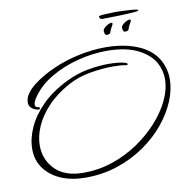

<svg xmlns="http://www.w3.org/2000/svg" viewBox="-84 -823 916 931"><g transform="rotate(-10 374.0 -358.0)"><path d="M264 25Q195 25 143 2.5Q91 -20 61.5 -60.5Q32 -101 32 -156Q32 -207 56.5 -261.5Q81 -316 131 -366Q181 -416 259 -454Q312 -480 366.5 -489.5Q421 -499 466 -499Q524 -499 552 -489Q559 -487 559 -482Q559 -476 551 -478Q524 -483 486 -483Q435 -483 373.5 -472.5Q312 -462 264 -435Q198 -399 155 -353Q112 -307 91.5 -259Q71 -211 71 -167Q71 -96 119 -48Q167 0 259 0Q332 0 400.5 -23Q469 -46 527.5 -85.5Q586 -125 630.5 -174.5Q675 -224 700 -277Q725 -330 725 -380Q725 -424 703.5 -462Q682 -500 634 -527Q601 -546 559 -554.5Q517 -563 470 -563Q400 -563 326.5 -544Q253 -525 192 -489Q131 -453 96 -401Q81 -379 81 -366Q81 -358 86.5 -354.5Q92 -351 98 -351Q103 -351 103 -345.5Q103 -340 98 -340Q82 -340 66.5 -351Q51 -362 50 -379Q49 -402 63 -423Q77 -444 101 -463Q147 -499 207 -525.5Q267 -552 334.5 -566.5Q402 -581 468 -581Q515 -581 559 -572.5Q603 -564 640 -546Q696 -518 722 -473Q748 -428 748 -375Q748 -323 724.5 -267Q701 -211 658 -159Q615 -107 555 -65.5Q495 -24 421.5 0.5Q348 25 264 25ZM575 -639Q568 -639 565.5 -646.5Q563 -654 563 -660Q563 -671 579.5 -682Q596 -693 606 -693Q611 -693 611 -689Q611 -685 607.5 -678Q604 -671 600 -665Q596 -658 593.5 -648.5Q591 -639 575 -639ZM485 -639Q478 -639 475.5 -646.5Q473 -654 473 -660Q473 -671 489.5 -682Q506 -693 516 -693Q521 -693 521 -689Q521 -685 517.5 -678Q514 -671 510 -665Q506 -658 503.5 -648.5Q501 -639 485 -639ZM473 -719Q469 -719 465.5 -724.5Q462 -730 462 -734L463 -735Q472 -738 490.5 -739Q509 -740 527.5 -740.5Q546 -741 555 -741Q565 -741 582.5 -740Q600 -739 618 -738Q636 -737 646 -735Q655 -734 655 -730Q655 -726 641 -725Q628 -724 605 -722.5Q582 -721 556 -720.5Q530 -720 507.5 -719.5Q485 -719 473 -719Z"/></g></svg>

Font: Waterfall
Style: Regular
Weight: 400
Designer: Robert E. Leuschke
Foundry: Robert E. Leuschke
Version: Version 1.010; ttfautohint (v1.8.3)